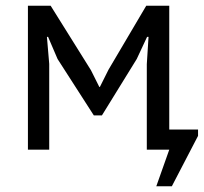

<svg xmlns="http://www.w3.org/2000/svg" viewBox="-20 -520 708 667"><path d="M490 -297 496 -392H491L455 -315L334 -119H306L180 -315L147 -392H143L151 -298V0H77V-500H156L296 -276L325 -218H327L357 -278L488 -500H568V-70H668V-48L577 127H523L568 0H490Z"/></svg>

Font: PT Sans
Style: Regular
Weight: 400
Version: Version 2.003W OFL; ttfautohint (v1.6)